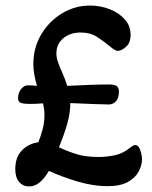

<svg xmlns="http://www.w3.org/2000/svg" viewBox="-20 -663 548 691"><path d="M84 8Q63 8 49 -8Q35 -24 35 -54Q35 -97 58.5 -121.5Q82 -146 118 -151Q126 -171 133 -196Q140 -221 140 -250Q140 -261 138.5 -271Q137 -281 135 -291Q125 -290 110 -289.5Q95 -289 84 -289Q67 -289 56 -292.5Q45 -296 45 -309Q45 -329 56 -342.5Q67 -356 80 -356Q84 -356 94.5 -355.5Q105 -355 113 -354Q107 -375 103.5 -394Q100 -413 100 -432Q100 -491 128 -538.5Q156 -586 202.5 -614.5Q249 -643 304 -643Q341 -643 374.5 -630Q408 -617 429 -593.5Q450 -570 450 -538Q450 -509 433.5 -494.5Q417 -480 405 -480Q398 -480 391 -484.5Q384 -489 372 -499Q354 -514 329.5 -530Q305 -546 270 -546Q233 -546 208 -525.5Q183 -505 183 -471Q183 -457 188 -441.5Q193 -426 200 -411Q214 -380 222 -354Q263 -356 301.5 -357.5Q340 -359 371 -359Q393 -359 400.5 -353Q408 -347 408 -333Q408 -310 397.5 -298.5Q387 -287 371 -287Q358 -287 318 -288.5Q278 -290 233 -292Q233 -258 223 -221Q213 -184 192 -133Q224 -118 256 -108Q288 -98 336 -98Q362 -98 392 -104Q422 -110 449 -132Q460 -141 467 -141Q478 -141 484.5 -123.5Q491 -106 491 -89Q491 -68 479 -45.5Q467 -23 440 -8Q413 7 367 7Q316 7 260 -9.5Q204 -26 156 -48Q143 -25 125 -8.5Q107 8 84 8Z"/></svg>

Font: Akaya Telivigala
Style: Regular
Weight: 400
Designer: Vaishnavi Murthy Yerkadithaya, Juan Luis Blanco Aristondo
Version: Version 1.002; ttfautohint (v1.8.3)